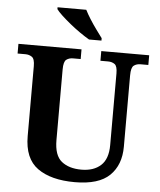

<svg xmlns="http://www.w3.org/2000/svg" viewBox="-61 -983 870 1046"><g transform="rotate(5 373.5 -460.5)"><path d="M387 10Q257 10 183.5 -42.5Q110 -95 110 -218V-600Q110 -640 94.5 -650.5Q79 -661 59 -661H16V-714H361V-661H319Q298 -661 283 -650Q268 -639 268 -596V-210Q268 -126 308.5 -93.5Q349 -61 417 -61Q484 -61 523 -96.5Q562 -132 562 -208V-600Q562 -640 547 -650.5Q532 -661 511 -661H469V-714H731V-661H688Q667 -661 652 -650Q637 -639 637 -596V-206Q637 -106 577.5 -48Q518 10 387 10ZM397 -771Q373 -785 345 -804.5Q317 -824 290 -846Q263 -868 241.5 -888Q220 -908 211 -921V-931H368Q379 -909 396 -882Q413 -855 432 -829Q451 -803 465 -784V-771Z"/></g></svg>

Font: Noto Naskh Arabic UI
Style: Regular
Weight: 400
Designer: Monotype Design Team, David Williams, Mohamad Dakak and Nizar Qandah
Foundry: Monotype Imaging Inc.
Version: Version 2.014